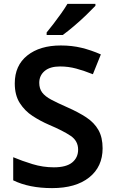

<svg xmlns="http://www.w3.org/2000/svg" viewBox="-20 -958 590 988"><path d="M508 -195Q508 -100 439 -45Q370 10 248 10Q130 10 48 -30V-149Q93 -130 147 -113.5Q201 -97 257 -97Q321 -97 351.5 -122Q382 -147 382 -188Q382 -233 343.5 -259Q305 -285 232 -316Q188 -335 148 -361Q108 -387 82 -427.5Q56 -468 56 -529Q56 -621 120.5 -672.5Q185 -724 293 -724Q350 -724 399.5 -712Q449 -700 499 -678L458 -576Q413 -594 372.5 -605Q332 -616 289 -616Q237 -616 209.5 -592.5Q182 -569 182 -532Q182 -502 197 -482Q212 -462 244 -445Q276 -428 326 -406Q383 -381 424 -354Q465 -327 486.5 -289Q508 -251 508 -195ZM471 -928Q454 -910 424 -881Q394 -852 361 -824Q328 -796 303 -778H220V-791Q235 -809 255 -835Q275 -861 294.5 -888.5Q314 -916 327 -938H471Z"/></svg>

Font: Noto Sans Medefaidrin SemiBold
Style: Regular
Weight: 600
Designer: Dalton Maag Ltd
Foundry: Dalton Maag Ltd
Version: Version 1.002; ttfautohint (v1.8.4.7-5d5b)